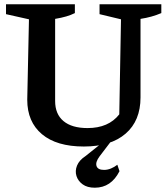

<svg xmlns="http://www.w3.org/2000/svg" viewBox="-20 -672 782 895"><path d="M371 11Q244 11 175.5 -46.5Q107 -104 107 -207L115 -582L8 -606V-652H329V-611Q311 -602 289 -595.5Q267 -589 237 -584V-201Q237 -140 276 -107.5Q315 -75 388 -75Q486 -75 536 -139L544 -582L444 -606V-652H732V-611Q688 -592 635 -584V-218Q635 -109 565.5 -49Q496 11 371 11ZM422 203Q387 203 365.5 187.5Q344 172 336.5 148.5Q329 125 339 100Q349 75 378 56L477 -23H505L444 57Q424 84 430 102Q436 120 465 120Q481 120 497 113.5Q513 107 527 96L537 126Q498 203 422 203Z"/></svg>

Font: Piazzolla SC SemiBold
Style: Regular
Weight: 600
Designer: Juan Pablo del Peral
Foundry: Huerta Tipografica
Version: Version 1.330